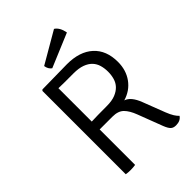

<svg xmlns="http://www.w3.org/2000/svg" viewBox="-256 -990 1103 1103"><g transform="rotate(-45 296.0 -438.0)"><path d="M105 -683 307 -686Q410 -686 467 -634Q524 -582 524 -488Q524 -421 489 -372.5Q454 -324 393 -306Q434 -293 460 -225L512 -90Q523 -62 534 -44.5Q545 -27 555 -19Q539 6 502 6Q481 6 469.5 -5Q458 -16 447 -44L389 -196Q372 -241 348.5 -264.5Q325 -288 279 -288H175V0Q157 3 136 3Q114 3 99 0V-677ZM175 -623V-352Q196 -353 226.5 -353.5Q257 -354 299 -354Q341 -354 368.5 -365Q396 -376 413 -394Q430 -412 437 -436.5Q444 -461 444 -488Q444 -516 437 -540.5Q430 -565 413 -583Q396 -601 367.5 -611.5Q339 -622 296 -622Q254 -622 224 -622Q194 -622 175 -623ZM207 -771 398 -882Q427 -864 436 -815L231 -729Q211 -743 207 -771Z"/></g></svg>

Font: Signika
Style: Light
Weight: 300
Designer: Anna Giedrys
Foundry: Anna Giedrys
Version: Version 1.001